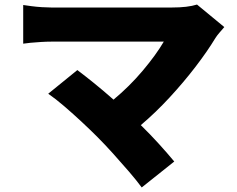

<svg xmlns="http://www.w3.org/2000/svg" viewBox="-20 -747 1040 844"><path d="M966 -628Q954 -614 944 -602.5Q934 -591 927 -580Q892 -522 839.5 -453.5Q787 -385 725 -318Q663 -251 599 -197Q640 -157 678.5 -114.5Q717 -72 746 -37L603 77Q581 47 547.5 8Q514 -31 477 -72Q440 -113 407 -146Q378 -175 340 -210.5Q302 -246 263 -279.5Q224 -313 192 -335L320 -439Q352 -415 393.5 -381.5Q435 -348 479 -309Q550 -368 608 -437Q666 -506 700 -564H205Q185 -564 160.5 -562.5Q136 -561 114.5 -559Q93 -557 82 -555V-725Q95 -723 117.5 -720Q140 -717 164 -715.5Q188 -714 205 -714H736Q805 -714 846 -727Z"/></svg>

Font: Source Han Sans CN Heavy
Style: Regular
Weight: 900
Designer: Ryoko NISHIZUKA 西塚涼子 (kana, bopomofo & ideographs); Paul D. Hunt (Latin, Greek & Cyrillic); Sandoll Communications 산돌커뮤니
Foundry: Adobe
Version: Version 2.000;hotconv 1.0.107;makeotfexe 2.5.65593